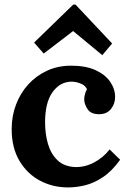

<svg xmlns="http://www.w3.org/2000/svg" viewBox="-20 -803 558 839"><path d="M277 16Q210 16 154 -14Q98 -44 64.5 -101Q31 -158 31 -239Q31 -296 50 -346Q69 -396 103.5 -434Q138 -472 185.5 -494Q233 -516 291 -516Q355 -516 397.5 -496.5Q440 -477 461.5 -445.5Q483 -414 483 -379Q483 -350 465.5 -327.5Q448 -305 416 -304Q378 -303 363 -325.5Q348 -348 348 -369Q348 -378 351 -390.5Q354 -403 360 -413Q353 -428 339 -435Q325 -442 310.5 -444.5Q296 -447 287 -446Q239 -443 208 -398Q177 -353 177 -268Q177 -218 189.5 -174.5Q202 -131 231 -103Q260 -75 309 -73Q351 -72 391 -93Q431 -114 459 -150L505 -105Q469 -55 430 -29Q391 -3 352.5 6.5Q314 16 277 16ZM427 -562 300 -667H299L171 -569L129 -617L300 -783H310L470 -613Z"/></svg>

Font: Lora
Style: Weight 700
Weight: 700
Designer: Olga Karpushina, Alexei Vanyashin (Cyrillic)
Foundry: Cyreal
Version: Version 3.001